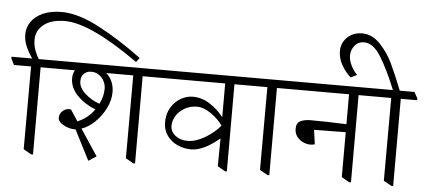

<svg xmlns="http://www.w3.org/2000/svg" viewBox="-89 -1160 2975 1342"><g transform="rotate(5 1398.5 -489.0)"><path d="M866 -709 843 -679Q502 -921 324 -921Q229 -921 176 -879.5Q123 -838 123 -772Q123 -732 136 -697.5Q149 -663 164 -640H273L297 -597V-584H182V28H169L114 -3L115 -584H-5L-27 -628V-640H118Q89 -682 72 -721.5Q55 -761 55 -806Q55 -852 82.5 -892.5Q110 -933 164.5 -957.5Q219 -982 296 -982Q412 -982 562.5 -902.5Q713 -823 866 -709Z M898 -584V28H885L831 -3L832 -584H643Q670 -560 684 -526.5Q698 -493 698 -454Q698 -398 670 -341.5Q642 -285 597 -241.5Q552 -198 504 -182L626 2L571 38L463 -173H454Q430 -173 403 -183Q376 -193 357.5 -209Q339 -225 339 -242Q339 -272 360 -291Q381 -310 405 -310L419 -309L471 -230Q544 -260 589 -324Q512 -354 460 -407.5Q408 -461 408 -527Q408 -559 423 -584H292L270 -628V-640H990L1014 -597V-584ZM537 -584Q507 -584 487 -565Q467 -546 467 -511Q467 -466 512.5 -425Q558 -384 614 -366Q641 -419 641 -474Q641 -501 628 -526.5Q615 -552 591.5 -568Q568 -584 537 -584Z M1658 -597V-584H1542V28H1530L1476 -3L1478 -196L1476 -197Q1366 -104 1279 -104Q1229 -104 1183.5 -124.5Q1138 -145 1110 -184.5Q1082 -224 1082 -278Q1082 -338 1109 -382Q1136 -426 1177 -449Q1218 -472 1260 -472Q1324 -472 1380.5 -435.5Q1437 -399 1475 -349H1477V-584H1009L987 -628V-640H1634ZM1477 -288Q1446 -333 1394 -369Q1342 -405 1297 -405Q1249 -405 1210.5 -383.5Q1172 -362 1150.5 -328Q1129 -294 1129 -257Q1129 -216 1163.5 -188.5Q1198 -161 1249 -161Q1306 -161 1370.5 -199Q1435 -237 1477 -288Z M1955 -597V-584H1840V28H1827L1772 -3L1773 -584H1653L1631 -628V-640H1931Z M2527 -597V-584H2413V28H2399L2346 -3V-318L2124 -315L2138 -215Q2127 -210 2105 -210Q2083 -210 2057.5 -221Q2032 -232 2013.5 -255Q1995 -278 1995 -312Q1995 -354 2024.5 -367Q2054 -380 2093 -380Q2208 -380 2346 -374V-584H1950L1928 -628V-640H2504Z M2824 -597V-584H2709V28H2696L2641 -3L2642 -584H2522L2500 -628V-640H2649Q2595 -774 2540 -864.5Q2485 -955 2420 -955Q2378 -955 2353.5 -924Q2329 -893 2329 -855Q2329 -820 2347.5 -784Q2366 -748 2389 -725V-723L2347 -702Q2310 -734 2283 -781.5Q2256 -829 2256 -882Q2256 -917 2274 -948Q2292 -979 2325 -997.5Q2358 -1016 2400 -1016Q2471 -1016 2526.5 -958Q2582 -900 2617 -827Q2652 -754 2697 -640H2800Z"/></g></svg>

Font: Martel Light
Style: Regular
Weight: 300
Designer: Dan Reynolds
Foundry: Dan Reynolds
Version: Version 1.001; ttfautohint (v1.1) -l 5 -r 5 -G 72 -x 0 -D la